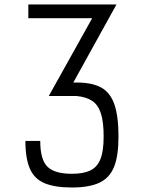

<svg xmlns="http://www.w3.org/2000/svg" viewBox="-20 -638 640 854"><path d="M300 196Q224 196 178.5 177Q133 158 113 112.5Q93 67 93 -11H159Q159 72 191 103.5Q223 135 300 135Q351 135 382 120Q413 105 427 69Q441 33 441 -30Q441 -95 429 -133Q417 -171 390.5 -189Q364 -207 320 -211H248V-271H320Q389 -271 429.5 -249Q470 -227 488.5 -174.5Q507 -122 507 -30Q507 56 487 105Q467 154 421.5 175Q376 196 300 196ZM197 -211 390 -557H106V-618H498L273 -211Z"/></svg>

Font: Victor Mono Light
Style: Regular
Weight: 300
Monospace: yes
Designer: Rune Bjørnerås
Version: Version 1.561;gftools[0.9.30]